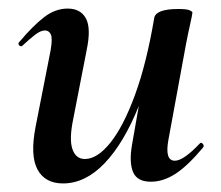

<svg xmlns="http://www.w3.org/2000/svg" viewBox="-20 -415 516 448"><path d="M127 13Q85 13 67.5 -19.5Q50 -52 63 -119L98 -297Q103 -326 98.5 -335Q94 -344 85 -344Q75 -344 62 -334Q49 -324 33 -309Q29 -305 25 -309Q21 -313 25 -317Q57 -355 83 -375Q109 -395 138 -395Q168 -395 180.5 -372Q193 -349 182 -297L151 -138Q141 -90 149 -67Q157 -44 178 -44Q207 -44 237.5 -82Q268 -120 295 -193.5Q322 -267 340 -374L358 -373Q339 -255 304 -168Q269 -81 224 -34Q179 13 127 13ZM332 9Q300 9 290.5 -13.5Q281 -36 288 -77L340 -374Q345 -394 396 -394Q416 -394 422.5 -391Q429 -388 429 -386Q429 -382 424 -360Q419 -338 414 -312L373 -89Q364 -40 388 -40Q398 -40 412.5 -50Q427 -60 446 -80Q449 -84 453 -79.5Q457 -75 454 -71Q418 -28 389.5 -9.5Q361 9 332 9Z"/></svg>

Font: Cormorant
Style: Bold Italic
Weight: 700
Italic angle: -10°
Designer: Christian Thalmann (Catharsis Fonts)
Foundry: Catharsis Fonts
Version: Version 4.000